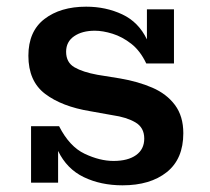

<svg xmlns="http://www.w3.org/2000/svg" viewBox="-20 -547 629 575"><path d="M73 0V-169H157Q188 -108 233.5 -86.5Q279 -65 320 -65Q363 -65 387.5 -82.5Q412 -100 412 -132Q412 -165 385.5 -180.5Q359 -196 317 -202L250 -214Q165 -228 115 -266Q65 -304 65 -380Q65 -453 113 -490Q161 -527 238 -527Q297 -527 346 -504Q395 -481 420 -429V-519H501V-357H418Q400 -395 373 -416Q346 -437 317 -446Q288 -455 264 -455Q226 -455 202 -438.5Q178 -422 178 -392Q178 -360 203 -345.5Q228 -331 272 -323L340 -312Q393 -303 436 -284.5Q479 -266 504 -232.5Q529 -199 529 -148Q529 -71 479.5 -31.5Q430 8 347 8Q282 8 231 -16.5Q180 -41 154 -95V0Z"/></svg>

Font: Montagu Slab 16pt Medium
Style: Regular
Weight: 500
Designer: Florian Karsten
Foundry: Florian Karsten
Version: Version 1.000; ttfautohint (v1.8.3)